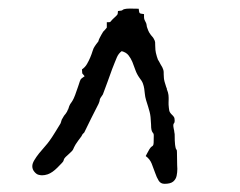

<svg xmlns="http://www.w3.org/2000/svg" viewBox="-20 -464 566 453"><path d="M179.7 -284.2Q176.8 -288.1 175.6 -289.1Q174.4 -290.1 174.1 -290.8Q173.9 -291.5 173.9 -293.2Q173.9 -294.9 173.4 -300.3Q180.7 -305.2 185.1 -312.8Q189.5 -320.3 192.9 -328.4Q196.3 -336.4 198.5 -343.8Q200.7 -351.1 203.7 -355Q206.1 -358.9 207.1 -359.9Q208.1 -360.9 212 -366.2Q212.9 -370.1 214.9 -374Q216.8 -377.9 218.8 -381.4Q221.2 -385.8 222.5 -387.7Q223.7 -389.7 224.4 -390.4Q225.1 -391.1 225.6 -391.4Q226.1 -391.6 227.1 -393.1Q229.5 -396 230.5 -397Q231.5 -398 232 -398.9V-411.6H235.4Q236.4 -411.6 237.6 -411.6Q238.8 -411.6 239.8 -412.1Q240.8 -412.6 241.7 -414.1Q242.7 -415.5 246.1 -418.9Q251 -423.3 253.2 -425.5Q255.4 -427.7 256.6 -429.2Q257.8 -430.7 257.8 -432.4Q257.8 -434.1 258.3 -438Q264.7 -438.5 266.4 -439Q268.1 -439.5 268.6 -439.9Q269.1 -440.4 270.5 -441.4Q272 -442.4 278.4 -443.4Q281.8 -443.8 286.7 -443.8Q289.1 -443.8 295 -443.6Q300.8 -443.4 307.2 -443.4Q308.1 -434.6 309.6 -433.1Q311.1 -431.6 319.8 -430.7Q319.8 -425.8 319.8 -423.3Q319.8 -420.9 320.3 -419.2Q320.8 -417.5 321.8 -415.5Q322.8 -413.6 324.7 -409.7Q325.7 -407.2 326 -404.3Q326.2 -401.4 327.2 -398.9Q329.6 -391.6 331.8 -387.7Q334 -383.8 336 -381.4Q337.9 -378.9 339.6 -377.2Q341.3 -375.5 342.8 -372.6Q345.7 -367.7 346 -364.3Q346.2 -360.9 346.2 -356.5Q346.2 -352.1 346.7 -346.2Q347.2 -340.4 350.1 -330.6L352.6 -323.3Q355.5 -318.9 358.4 -313Q364.3 -303.7 365.3 -299.3Q366.2 -296.4 366.2 -293Q366.2 -292 366.2 -289.3Q366.2 -286.6 366.7 -279.8Q367.2 -273 372.1 -258.8Q372.6 -257.8 372.6 -257.4Q372.6 -256.9 373.5 -255.9V-253.9Q377 -245.2 377.5 -239.8Q377.9 -236.4 377.9 -233.4Q377.9 -232 377.9 -229.3Q377.9 -226.6 377.7 -222Q377.5 -217.3 378.4 -209.5Q378.9 -202.2 381.1 -198.8Q383.3 -195.4 385.8 -193.2Q388.2 -191 390.1 -188.3Q392.1 -185.6 392.1 -180.2Q392.1 -175.8 391.4 -174.6Q390.6 -173.4 389.9 -172.4Q389.2 -171.4 388.9 -168.8Q388.7 -166.1 390.1 -159.2Q391.1 -156.3 391.1 -154.8Q391.1 -154.3 391.1 -153.4Q391.1 -152.4 392.1 -147.5Q392.1 -129.5 393.1 -122.4Q394.1 -115.3 395 -113.1Q396 -110.9 396.7 -110.4Q397.5 -109.9 397.5 -105Q397.5 -88.4 398 -74.3Q398.4 -69.9 398.4 -65.5Q398.4 -57.2 396.7 -49.1Q395 -41.1 388.7 -35.7Q382.3 -30.3 368.2 -30.3Q358.9 -30.3 354.3 -37.9Q349.6 -45.5 346 -56.2Q342.3 -67 337.9 -77.9Q333.5 -88.9 323.8 -95.8Q325.7 -99.2 327.9 -103.6Q330.1 -108 332.5 -111.9Q336 -117.2 337.9 -118.2Q339.9 -119.2 341.1 -120.9Q342.3 -122.6 342.5 -127.3Q342.8 -131.9 342.8 -144.1Q342.8 -148 341.8 -149.2Q340.8 -150.4 339.6 -152.2Q338.4 -153.9 337.4 -157.8Q336.4 -161.7 336.4 -170.5Q336 -181.2 335.2 -187.8Q334.5 -194.4 333 -200Q331.6 -205.6 329.6 -212Q327.7 -218.3 324.7 -227.6Q322.3 -235.9 321.8 -242.2Q321.3 -248.6 320.3 -254.7Q319.4 -260.8 317.2 -266.9Q315 -273 309.1 -280.3Q302.8 -289.1 299.3 -299.1Q295.9 -309.1 292.3 -317.9Q288.6 -326.7 283.2 -333.5Q277.9 -340.4 267.1 -343.3Q263.2 -340.4 260.5 -336.9Q257.8 -333.5 255.7 -328.6Q253.5 -323.8 251 -317.2Q248.6 -310.6 244.7 -301.3Q239.3 -286.2 233.7 -270.8Q228.1 -255.4 222.7 -241.2Q218.3 -234.9 217.1 -232.9Q215.9 -231 215.6 -229.8Q215.4 -228.6 215.1 -226.6Q214.9 -224.6 212.4 -218.8Q203.7 -202.2 195.4 -185.3Q187.1 -168.5 178.8 -151.4Q175.3 -148 174.9 -147.5Q174.4 -147 171.9 -142.1Q168 -137.3 164.8 -132.6Q161.7 -128 158.3 -123.1Q154.4 -116.3 152.9 -112.4Q151.4 -108.5 145.1 -103.1Q137.8 -96.7 134.8 -93.6Q131.9 -90.4 131.2 -88.9Q130.4 -87.5 130.4 -86.7Q130.4 -86 129.7 -84.3Q129 -82.6 125.8 -79.2Q122.6 -75.8 115.3 -68.4Q103.6 -56.7 92.8 -52.8Q85.5 -50.4 79.2 -50.4Q76.2 -50.4 71.1 -51.6Q66 -52.8 61.1 -58.7Q56.2 -64.5 56.2 -71.8Q56.2 -78.2 60.9 -86Q65.5 -93.8 72.1 -102.1Q78.7 -110.4 85.8 -118.2Q92.8 -126 97.2 -132.4Q104.1 -142.1 110.2 -152.2Q116.3 -162.2 122.6 -172.4Q124.1 -175.8 124.8 -179Q125.5 -182.2 128 -185.6Q131.4 -191.9 132.9 -193.2Q134.3 -194.4 137.3 -199.3Q138.2 -200.2 138.5 -201.5Q138.7 -202.7 139.7 -204.1Q139.7 -205.6 140.7 -205.6Q143.6 -215.4 145.6 -218.3Q147.5 -221.2 149.5 -223.9Q151.4 -226.6 154.1 -232.2Q156.8 -237.8 161.7 -252.5Q163.1 -256.4 164.1 -259.3Q165.1 -262.2 166.1 -265.2Q167.5 -269.6 168.3 -272Q169 -274.4 170.2 -276.4Q171.4 -278.3 173.6 -279.8Q175.8 -281.3 179.7 -284.2Z"/></svg>

Font: DimaRavanNevis
Style: regular
Weight: 400
Designer: R.Balvardi
Foundry: Dima Software Group
Version: Version 1.00;May 26, 2019;FontCreator 11.5.0.2427 64-bit